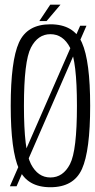

<svg xmlns="http://www.w3.org/2000/svg" viewBox="-20 -782 398 806"><path d="M21.5 0H49.5L343 -674H316.5ZM191.5 4Q289.5 4 324 -72.5Q358.5 -149 358.5 -337.5Q358.5 -525.5 324 -602.8Q289.5 -680 191.5 -680Q94 -680 59.5 -603.2Q25 -526.5 25 -337.5Q25 -149 59.8 -72.5Q94.5 4 191.5 4ZM191.5 -37Q139 -37 109.8 -93.5Q80.5 -150 80.5 -337.5Q80.5 -525.5 109.8 -582Q139 -638.5 191.5 -638.5Q245 -638.5 274 -582Q303 -525.5 303 -337.5Q303 -150 274 -93.5Q245 -37 191.5 -37ZM145 -693.5H175.5L234 -762.5H191Z"/></svg>

Font: Anybody Condensed Light
Style: Regular
Weight: 300
Width: 3
Designer: Tyler Finck
Foundry: Etcetera Type Company
Version: Version 1.113;gftools[0.9.25]